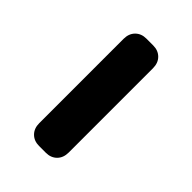

<svg xmlns="http://www.w3.org/2000/svg" viewBox="13 -592 540 540"><g transform="rotate(-45 283.0 -322.5)"><path d="M116 -264Q95 -264 82.5 -276.5Q70 -289 70 -309V-336Q70 -356 82.5 -368.5Q95 -381 116 -381H451Q472 -381 484.5 -368.5Q497 -356 497 -336V-309Q497 -289 484.5 -276.5Q472 -264 451 -264Z"/></g></svg>

Font: Solway
Style: Bold
Weight: 700
Designer: Mariya V. Pigoulevskaya
Foundry: The Northern Block Ltd.
Version: Version 1.000;hotconv 1.0.109;makeotfexe 2.5.65596